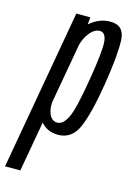

<svg xmlns="http://www.w3.org/2000/svg" viewBox="-192 -664 644 946"><g transform="rotate(15 129.5 -190.5)"><path d="M-67.5 220.5 77 -597.5H148.5L145 -560.5Q148.5 -563 152 -566Q197 -602.5 250 -602.5Q321 -602.5 324.2 -528Q327.5 -453.5 303.5 -302.5Q278.5 -146.5 246.8 -71.8Q215 3 144 3Q90.5 3 58 -33.5Q57 -34.5 56 -36L10.5 220.5ZM75 -144Q72.5 -111.5 83 -86Q96.5 -54 124.5 -54Q155 -54 177.2 -100.2Q199.5 -146.5 225 -302Q250 -452 245.8 -498.5Q241.5 -545 211.5 -545Q183.5 -545 159 -513Q138 -485.5 129.5 -451.5Z"/></g></svg>

Font: Anybody Condensed Regular
Style: Italic
Weight: 400
Width: 3
Italic angle: -10°
Designer: Tyler Finck
Foundry: Etcetera Type Company
Version: Version 1.010; ttfautohint (v1.8.3) -l 8 -r 50 -G 200 -x 14 